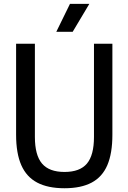

<svg xmlns="http://www.w3.org/2000/svg" viewBox="-20 -967 666 996"><path d="M314.5 9.5Q228.5 9.5 173 -19.8Q117.5 -49 90.5 -110.2Q63.5 -171.5 63.5 -268V-740H161V-256.5Q161 -162 198 -118.5Q235 -75 314.5 -75Q394.5 -75 431 -118.5Q467.5 -162 467.5 -256.5V-740H563V-268Q563 -171.5 536.8 -110.2Q510.5 -49 455.5 -19.8Q400.5 9.5 314.5 9.5ZM272 -802 343 -947H443.5L357 -802Z"/></svg>

Font: Encode Sans SC Condensed Medium
Style: Regular
Weight: 500
Width: 3
Designer: Multiple Designers
Foundry: Impallari Type
Version: Version 3.002